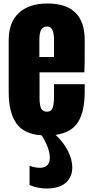

<svg xmlns="http://www.w3.org/2000/svg" viewBox="-20 -760 528 1088"><path d="M244.1 308.1Q193.8 308.1 147.5 288.6V179.7Q180.2 190.9 205.1 190.9Q262.2 190.9 262.2 133.3Q262.2 79.6 215.8 6.8Q115.7 0.5 72.5 -61.3Q29.3 -123 29.3 -238.8V-533.2Q29.3 -633.8 87.2 -687Q145 -740.2 249 -740.2Q460 -740.2 460 -533.2V-480Q460 -383.3 458 -350.1H204.1V-208.5Q204.1 -194.3 204.6 -184.6Q205.1 -174.8 207.5 -163.1Q210 -151.4 214.1 -144Q218.3 -136.7 226.1 -131.8Q233.9 -127 245.1 -127Q270 -127 278.1 -147.9Q286.1 -168.9 286.1 -212.4V-282.7H460V-241.2Q460 -128.4 422.4 -68.4Q384.8 -8.3 294.9 4.4Q339.4 44.9 364.5 94.5Q389.6 144 389.6 189Q389.6 242.2 353.3 275.1Q316.9 308.1 244.1 308.1ZM203.1 -535.6V-437H286.1V-535.6Q286.1 -609.9 247.1 -609.9Q225.1 -609.9 214.1 -592.5Q203.1 -575.2 203.1 -535.6Z"/></svg>

Font: Anton
Style: Regular
Weight: 400
Designer: Vernon Adams, Tural Alisoy
Foundry: Vernon Adams
Version: Version 2.300